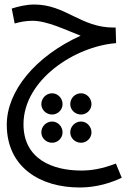

<svg xmlns="http://www.w3.org/2000/svg" viewBox="-20 -436 559 850"><path d="M332 394C373 394 441 388 519 351L493 288C428 313 380 319 340 319C212 319 84 268 84 114C84 -82 311 -231 494 -245L492 -314H483C337 -314 270 -416 132 -416C94 -416 56 -406 32 -398L45 -332C65 -338 94 -344 123 -344C190 -344 271 -303 337 -278C135 -186 10 -32 10 116C10 306 160 394 332 394ZM211 71C236 71 257 50 257 25C257 -1 236 -23 211 -23C184 -23 163 -1 163 25C163 50 184 71 211 71ZM339 71C364 71 385 50 385 25C385 -1 364 -23 339 -23C312 -23 291 -1 291 25C291 50 312 71 339 71ZM211 196C236 196 257 175 257 150C257 124 236 102 211 102C184 102 163 124 163 150C163 175 184 196 211 196ZM339 196C364 196 385 175 385 150C385 124 364 102 339 102C312 102 291 124 291 150C291 175 312 196 339 196Z"/></svg>

Font: Noto Sans Arabic ExtCond
Style: Regular
Weight: 400
Width: 2
Designer: Monotype Design Team, Nadine Chahine, Nizar Qandah and Khaled Hosny
Foundry: Monotype Imaging Inc.
Version: Version 2.012